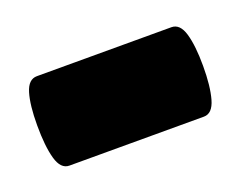

<svg xmlns="http://www.w3.org/2000/svg" viewBox="-59 -174 291 232"><g transform="rotate(-20 86.5 -57.5)"><path d="M0 0V-115H173V0ZM173 0V-115Q184 -115 188.5 -99.5Q193 -84 193 -58Q193 -32 188.5 -16Q184 0 173 0ZM0 0Q-11 0 -15.5 -16Q-20 -32 -20 -59Q-20 -85 -15.5 -100Q-11 -115 0 -115Z"/></g></svg>

Font: Alexandria
Style: Regular
Weight: 400
Designer: Mohamed Gaber
Foundry: Kief Type Foundry
Version: Version 5.100